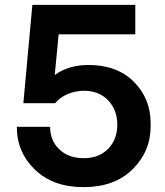

<svg xmlns="http://www.w3.org/2000/svg" viewBox="-20 -750 677 789"><path d="M323 19Q198 19 123.5 -53Q49 -125 49 -229H186Q186 -172 224 -136Q262 -100 324 -100Q387 -100 424.5 -138.5Q462 -177 462 -238Q462 -298 424.5 -337.5Q387 -377 325 -377Q289 -377 257 -363Q225 -349 207 -326H76L113 -730H536V-609H221L205 -442Q262 -483 344 -483Q461 -483 530 -414Q599 -345 599 -244V-231Q599 -128 525 -54.5Q451 19 323 19Z"/></svg>

Font: Cazoo Sans SemiBold
Style: Regular
Weight: 600
Designer: Jonathan Barnbrook, Julián Moncada
Foundry: Barnbrook Fonts
Version: Version 2.000;Glyphs 3.2.3 (3260)